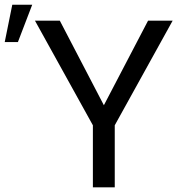

<svg xmlns="http://www.w3.org/2000/svg" viewBox="-92 -799 766 819"><path d="M163.1 -710.9H57.1L304.2 -264.6V0H397.5V-264.6L644.5 -710.9H539.6L351.1 -350.1ZM-71.8 -619.6H-15.6L45.4 -778.8H-39.6Z"/></svg>

Font: Bert Sans
Style: Regular
Weight: 400
Designer: Christian Robertson (Google), Cristiano Sobral
Foundry: Google, Cristiano Sobral
Version: Version 3.101